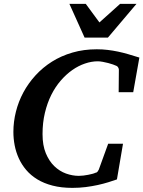

<svg xmlns="http://www.w3.org/2000/svg" viewBox="-20 -937 727 974"><path d="M655.8 -469.2H582L583 -581.1Q584 -586.9 579.8 -594.2Q575.7 -601.6 567.9 -604Q564 -606 553.2 -609.9Q542.5 -613.8 529.1 -617.2Q515.6 -620.6 501.5 -623.3Q487.3 -626 476.1 -626Q444.3 -626 411.1 -614.7Q377.9 -603.5 346.9 -581.8Q315.9 -560.1 288.3 -528.3Q260.7 -496.6 240.2 -455.6Q219.7 -414.6 207.8 -364.7Q195.8 -314.9 195.8 -256.8Q195.8 -199.7 212.4 -159.7Q229 -119.6 255.6 -94Q282.2 -68.4 314.9 -56.6Q347.7 -44.9 379.9 -44.9Q390.6 -44.9 403.3 -46.4Q416 -47.9 427.7 -50.3Q439.5 -52.7 449 -55.2Q458.5 -57.6 462.9 -60.1Q470.7 -61 474.6 -65.9Q478.5 -70.8 481 -76.2L528.8 -208H604L573.2 -26.9Q554.2 -20 529.5 -12.5Q504.9 -4.9 476.1 1.5Q447.3 7.8 414.8 12Q382.3 16.1 347.2 16.1Q291 16.1 246.8 4.6Q202.6 -6.8 169.4 -27.1Q136.2 -47.4 113 -74.7Q89.8 -102.1 75.4 -133.8Q61 -165.5 54.4 -199.7Q47.9 -233.9 47.9 -268.1Q47.9 -319.3 60.8 -370.6Q73.7 -421.9 98.6 -468.3Q123.5 -514.6 160.2 -554.7Q196.8 -594.7 243.7 -624.3Q290.5 -653.8 347.7 -670.4Q404.8 -687 471.2 -687Q500 -687 526.1 -683.8Q552.2 -680.7 578.1 -675.3Q604 -669.9 630.6 -662.1Q657.2 -654.3 687 -645ZM527.3 -746.1H409.2L332 -917.5H415L484.4 -823.2L589.4 -917.5H672.4Z"/></svg>

Font: Charis SIL
Style: Bold Italic
Weight: 700
Italic angle: -11°
Foundry: SIL International
Version: Version 4.112